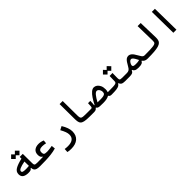

<svg xmlns="http://www.w3.org/2000/svg" viewBox="418 -2450 4438 4438"><g transform="rotate(-45 2636.5 -231.5)"><path d="M280.3 -76.7Q189.5 -76.7 139.9 -109.9Q90.3 -143.1 90.3 -217.8Q90.3 -299.3 166.7 -345.2Q243.2 -391.1 394.5 -426.3L393.6 -481.9H494.1L496.1 -175.8Q496.6 -142.6 503.7 -126.5Q510.7 -110.4 530 -105.5Q549.3 -100.6 585.9 -100.6Q606.4 -100.6 614.5 -91.1Q622.6 -81.5 622.6 -56.2Q622.6 -26.9 613.8 -12Q605 2.9 580.1 2.9Q516.1 2.9 477.5 -8.1Q439 -19 420.9 -45.4Q402.8 -71.8 399.4 -118.2H386.7Q376 -94.2 349.1 -85.4Q322.3 -76.7 280.3 -76.7ZM395.5 -329.6Q282.7 -308.1 230.2 -284.2Q177.7 -260.3 177.7 -227.1Q177.7 -198.2 206.1 -189.2Q234.4 -180.2 299.3 -180.2Q319.8 -180.2 346.9 -181.9Q374 -183.6 397.9 -186ZM417 -512.7 356 -573.7 294.9 -512.7 219.2 -587.9 294.9 -664.1 356 -602.5 417 -664.1 492.7 -587.9Z M577.6 2.9 585.9 -100.6Q653.8 -100.6 694.3 -101.1Q734.9 -101.6 772.9 -103V-112.8Q750.5 -123.5 735.8 -148.9Q721.2 -174.3 721.2 -218.8Q721.2 -302.7 773.7 -345.5Q826.2 -388.2 914.6 -388.2Q949.2 -388.2 987.1 -379.9Q1024.9 -371.6 1056.2 -357.9L1047.9 -273.9Q1021 -279.8 993.7 -284.2Q966.3 -288.6 934.1 -288.6Q878.4 -288.6 850.3 -268.8Q822.3 -249 822.3 -201.2Q822.3 -164.6 832.5 -146.7Q842.8 -128.9 866.5 -123.5Q890.1 -118.2 929.2 -118.2Q956.1 -118.2 1000.2 -123.5Q1044.4 -128.9 1097.2 -138.2L1106.4 -46.4Q1024.4 -22.5 933.8 -12.2Q843.3 -2 752.4 0.5Q661.6 2.9 577.6 2.9Z M1373 230Q1334 230 1306.9 227.3Q1279.8 224.6 1252.4 217.3L1258.8 123.5Q1286.6 127 1307.9 129.2Q1329.1 131.3 1358.4 131.3Q1463.4 131.3 1517.6 90.1Q1571.8 48.8 1571.8 -34.7Q1571.8 -79.6 1553 -131.1Q1534.2 -182.6 1493.7 -256.3L1582 -302.2Q1674.3 -152.3 1674.3 -38.1Q1674.3 90.8 1595 160.4Q1515.6 230 1373 230Z M2337.9 2.9Q2328.1 2.9 2318.8 2.9Q2309.6 2.9 2300.3 2.9Q2238.8 2.9 2188 2.4Q2137.2 2 2089.8 -2Q2021.5 -7.8 1983.2 -26.6Q1944.8 -45.4 1929.2 -84Q1913.6 -122.6 1913.1 -188.5L1909.2 -693.4H2009.8L2013.7 -220.2Q2014.2 -173.8 2021 -149.2Q2027.8 -124.5 2048.6 -114.7Q2069.3 -105 2111.8 -103Q2154.3 -101.1 2199.7 -100.8Q2245.1 -100.6 2305.7 -100.6Q2314.9 -100.6 2324.7 -100.6Q2334 -100.6 2343.8 -100.6Q2370.6 -100.6 2370.6 -54.2Q2370.6 -22.9 2361.8 -10Q2353 2.9 2337.9 2.9Z M2924.3 3.4Q2889.2 3.4 2870.1 -4.9Q2851.1 -13.2 2840.3 -35.2H2831.1Q2800.8 -17.1 2754.6 -7.1Q2708.5 2.9 2643.6 2.9Q2576.7 2.9 2537.8 0.5Q2499 -2 2479 -11.5Q2459 -21 2448.2 -41.5H2436Q2422.9 -17.6 2399.4 -7.3Q2376 2.9 2337.9 2.9L2343.8 -100.6Q2363.3 -100.6 2372.1 -109.1Q2380.9 -117.7 2384 -148.2Q2387.2 -178.7 2388.7 -243.7L2463.9 -244.6Q2462.9 -202.6 2460.9 -168.9Q2459 -135.3 2455.1 -108.9Q2460.9 -107.9 2466.8 -107.4Q2510.7 -195.3 2556.4 -263.4Q2602.1 -331.5 2648.4 -370.4Q2694.8 -409.2 2739.7 -409.2Q2780.8 -409.2 2818.4 -383.3Q2856 -357.4 2880.1 -306.9Q2904.3 -256.3 2904.3 -183.1Q2904.3 -160.6 2900.9 -140.6Q2897.5 -120.6 2890.1 -102.5Q2899.9 -101.1 2909.4 -100.6Q2918.9 -100.1 2929.7 -100.1Q2950.2 -100.1 2959.5 -90.8Q2968.8 -81.5 2968.8 -56.6Q2968.8 3.4 2924.3 3.4ZM2556.6 -101.6Q2593.3 -100.6 2652.3 -100.6Q2709.5 -100.6 2742.7 -107.4Q2775.9 -114.3 2791.3 -126.5Q2806.6 -138.7 2811 -155Q2815.4 -171.4 2815.4 -189.9Q2815.4 -218.3 2803.7 -244.4Q2792 -270.5 2772.9 -287.4Q2753.9 -304.2 2731.4 -304.2Q2696.3 -304.2 2653.1 -252Q2609.9 -199.7 2556.6 -101.6Z M2923.8 2.9 2929.7 -100.6Q3016.1 -100.6 3066.7 -103Q3117.2 -105.5 3141.8 -112.8Q3166.5 -120.1 3174.1 -134.8Q3181.6 -149.4 3182.1 -174.3L3186 -335.4L3282.2 -337.4L3279.8 -179.2Q3279.8 -143.6 3285.6 -127Q3291.5 -110.4 3309.1 -105.5Q3326.7 -100.6 3362.3 -100.6H3515.6Q3534.2 -100.6 3543.2 -87.6Q3552.2 -74.7 3552.2 -56.2Q3552.2 -22 3539.8 -9.5Q3527.3 2.9 3509.8 2.9H3351.1Q3284.7 2.9 3254.4 -17.1Q3224.1 -37.1 3213.4 -73.7H3201.2Q3186.5 -44.9 3157.7 -28.1Q3128.9 -11.2 3073.7 -4.2Q3018.6 2.9 2923.8 2.9ZM3298.3 -393.1 3237.3 -454.1 3176.3 -393.1 3100.6 -468.3 3176.3 -544.4 3237.3 -482.9 3298.3 -544.4 3374 -468.3Z M3506.8 2.9Q3493.7 2.9 3487.5 -10.3Q3481.4 -23.4 3481.4 -56.2Q3481.4 -76.7 3490 -88.6Q3498.5 -100.6 3515.6 -100.6Q3556.2 -100.6 3584.5 -117.2Q3612.8 -133.8 3636.7 -177.7Q3671.4 -240.7 3699.2 -281.2Q3727.1 -321.8 3755.1 -341.3Q3783.2 -360.8 3818.4 -360.8Q3861.8 -360.8 3900.1 -329.1Q3938.5 -297.4 3982.9 -215.8Q4009.8 -166.5 4027.6 -141.8Q4045.4 -117.2 4062 -108.9Q4078.6 -100.6 4101.6 -100.6Q4120.1 -100.6 4129.2 -95Q4138.2 -89.4 4138.2 -56.2Q4138.2 -14.6 4125.7 -5.9Q4113.3 2.9 4095.7 2.9Q4043.9 2.9 4014.2 -12.7Q3984.4 -28.3 3961.9 -59.6H3951.7Q3940.4 -26.9 3907 -12Q3873.5 2.9 3799.8 2.9Q3729.5 2.9 3696 -16.4Q3662.6 -35.6 3652.8 -68.8H3643.1Q3625 -25.9 3593.5 -11.5Q3562 2.9 3506.8 2.9ZM3929.2 -114.3Q3923.8 -124.5 3918.2 -135.3Q3912.6 -146 3906.7 -157.7Q3882.8 -204.1 3860.1 -232.7Q3837.4 -261.2 3809.1 -261.2Q3786.1 -261.2 3765.6 -240Q3745.1 -218.8 3732.2 -191.2Q3719.2 -163.6 3719.2 -144Q3719.2 -120.6 3740.2 -110.6Q3761.2 -100.6 3811 -100.6Q3844.2 -100.6 3872.3 -103Q3900.4 -105.5 3929.2 -114.3Z M4095.7 2.9Q4067.4 2.9 4067.4 -51.3Q4067.4 -80.1 4077.1 -90.3Q4086.9 -100.6 4101.6 -100.6Q4206.5 -100.6 4274.9 -103Q4343.3 -105.5 4382.8 -111.8Q4422.4 -118.2 4440.9 -129.9Q4459.5 -141.6 4464.4 -160.2Q4469.2 -178.7 4468.8 -205.1L4459 -693.4H4559.6L4572.8 -219.7Q4574.2 -169.4 4565.9 -132.1Q4557.6 -94.7 4531 -68.8Q4504.4 -43 4451.7 -27.1Q4398.9 -11.2 4312 -4.2Q4225.1 2.9 4095.7 2.9Z M4934.1 0 4923.8 -693.4H5024.4L5034.7 0Z"/></g></svg>

Font: CaskaydiaCove NFP
Style: Regular
Weight: 400
Designer: Aaron Bell
Foundry: Saja Typeworks
Version: Version 2111.001; VTT 6.35;Nerd Fonts 3.1.1